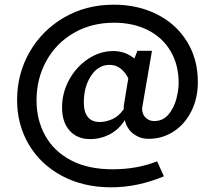

<svg xmlns="http://www.w3.org/2000/svg" viewBox="-20 -623 918 820"><path d="M589 -173Q587 -163 587 -158Q587 -135 602 -120.5Q617 -106 638 -106Q676 -106 699.5 -134Q723 -162 733 -200Q743 -238 743 -269Q743 -347 708 -405.5Q673 -464 610.5 -495Q548 -526 467 -526Q371 -526 295.5 -482.5Q220 -439 178 -363Q136 -287 136 -194Q136 -111 173 -44Q210 23 283 61.5Q356 100 461 100Q565 100 651 66L680 130Q567 177 455 177Q336 177 244.5 128Q153 79 103 -6Q53 -91 53 -195Q53 -308 106.5 -401Q160 -494 254 -548.5Q348 -603 466 -603Q569 -603 651 -561.5Q733 -520 779 -445Q825 -370 825 -273Q825 -203 797 -147.5Q769 -92 721 -61Q673 -30 614 -30Q580 -30 551.5 -50Q523 -70 513 -110Q488 -70 449 -49.5Q410 -29 364 -29Q310 -29 277.5 -65Q245 -101 245 -164Q245 -227 275.5 -282.5Q306 -338 356.5 -371.5Q407 -405 464 -405Q515 -405 554 -373L567 -406H629ZM508 -156Q508 -170 511 -186L528 -289Q498 -346 448 -346Q400 -346 369 -299.5Q338 -253 338 -185Q338 -145 355 -123.5Q372 -102 406 -102Q432 -102 459.5 -114Q487 -126 508 -156Z"/></svg>

Font: Ysabeau Semibold
Style: Regular
Weight: 600
Designer: Christian Thalmann (Catharsis Fonts)
Version: Version 0.003